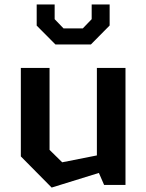

<svg xmlns="http://www.w3.org/2000/svg" viewBox="-20 -834 660 866"><path d="M203.5 -527.5H74V-128.5L213 12L426 -54L449.5 0H546V-527.5H417V-133L260.5 -102L203.5 -158ZM230 -633.5H390L474.5 -719V-814H393.5V-747.5L353.5 -706H266.5L226.5 -747.5V-814H145.5V-718.5Z"/></svg>

Font: Monaspace Krypton SemiBold
Style: Regular
Weight: 600
Designer: Riley Cran & the Lettermatic Team
Foundry: Lettermatic
Version: Version 1.200 (Monaspace Krypton)